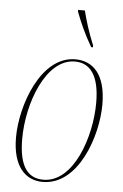

<svg xmlns="http://www.w3.org/2000/svg" viewBox="-55 -805 545 854"><g transform="rotate(5 218.0 -378.0)"><path d="M331 -606H339V-614C316 -669 298 -728 289 -766H259V-758C280 -704 297 -665 331 -606ZM168 10C327 10 403 -214 403 -356C403 -492 344 -546 266 -546C112 -546 33 -320 33 -177C33 -50 89 10 168 10ZM170 0C103 0 61 -47 61 -173C61 -333 136 -536 265 -536C334 -536 375 -482 375 -361C375 -209 305 0 170 0Z"/></g></svg>

Font: Noto Serif Display Condensed Thin
Style: Italic
Weight: 100
Width: 3
Italic angle: -12°
Designer: Monotype Design Team
Foundry: Monotype Imaging Inc.
Version: Version 2.009